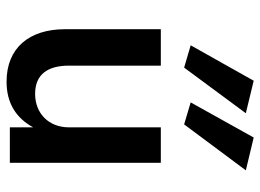

<svg xmlns="http://www.w3.org/2000/svg" viewBox="-124 -659 793 585"><g transform="rotate(90 272.5 -366.5)"><path d="M186 -531 325 -719 226 -743 118 -551ZM359 -531 499 -719 399 -743 292 -551ZM180 -180V-460H69V-168C69 -59 126 10 229 10C293 10 339 -18 368 -71V0H476V-460H368V-180C368 -119 326 -77 266 -77C207 -77 180 -115 180 -180Z"/></g></svg>

Font: Jost Medium
Style: Regular
Weight: 500
Version: Version 3.710